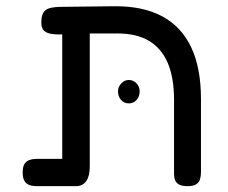

<svg xmlns="http://www.w3.org/2000/svg" viewBox="-20 -602 750 631"><path d="M100.2 9.8Q87 9.8 76.8 6.1Q66.5 2.5 60.5 -7.2Q54.5 -17 54.5 -35Q54.5 -54 60.5 -63.2Q66.5 -72.5 76.8 -76.1Q87 -79.8 99.2 -79.8H184.5V-517.8L221.5 -490Q192.8 -488.5 172.5 -488.8Q152.2 -489 139.8 -492.8Q127.2 -496.5 121.5 -505Q115.8 -513.5 115.8 -528.5Q115.8 -556.8 128.8 -568Q141.8 -579.2 180.5 -579.5L354.8 -581.5Q449.2 -582.5 512.8 -548.5Q576.2 -514.5 608.4 -446.5Q640.5 -378.5 640.5 -276.2V-36Q640.5 -22.8 637.2 -12.5Q634 -2.2 624.5 3.8Q615 9.8 596.8 9.8Q578.8 9.8 569.1 4.8Q559.5 -0.2 555.8 -9.4Q552 -18.5 552 -29V-273.5Q552 -346.5 531.4 -394.9Q510.8 -443.2 469.8 -467.6Q428.8 -492 366.8 -492H275V-54.5Q275 -23.2 263.4 -6.8Q251.8 9.8 229.2 9.8ZM403.2 -262.2Q387.8 -262.2 377.8 -273.7Q367.8 -285.1 367.8 -301.8Q367.8 -316.5 378.6 -327.9Q389.5 -339.2 403.2 -339.2Q417.9 -339.2 428.5 -328.3Q439 -317.3 439 -301.7Q439 -285 429 -273.6Q419 -262.2 403.2 -262.2Z"/></svg>

Font: Fredoka Light
Style: Regular
Weight: 300
Designer: Ben Nathan
Foundry: Milena B. Brandão, Ben Nathan
Version: Version 2.001